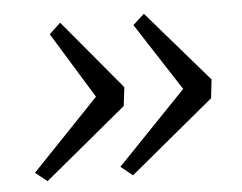

<svg xmlns="http://www.w3.org/2000/svg" viewBox="-42 -605 744 591"><g transform="rotate(-5 330.0 -310.0)"><path d="M346 -63 309.5 -92.5 523 -314.5 387.5 -523.5 422.5 -555.5 612.5 -336 606 -278.5ZM82.5 -68 46 -97 253.5 -314 128.5 -518 163.5 -550.5 343 -335.5 336 -278Z"/></g></svg>

Font: Merriweather 36pt Light
Style: Italic
Weight: 300
Italic angle: -7.8°
Version: Version 2.101